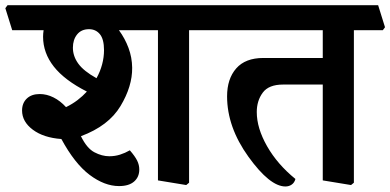

<svg xmlns="http://www.w3.org/2000/svg" viewBox="-46 -669 1470 723"><path d="M345.7 -480Q345.7 -521.5 330.1 -540.3Q314.5 -559.1 289.1 -559.1Q260.3 -559.1 244.4 -539.3Q228.5 -519.5 228.5 -489.3Q228.5 -457.5 248.8 -429.4Q269 -401.4 317.4 -374.5Q331.5 -399.9 338.6 -426.8Q345.7 -453.6 345.7 -480ZM757.3 -649.4 783.2 -566.4 774.9 -555.2H666V19L655.3 27.8L548.8 10.3V-555.2H401.9Q424.8 -523.9 438 -488.3Q451.2 -452.6 451.7 -414.1Q452.6 -344.2 407.7 -269.5Q362.8 -194.8 258.8 -156.2Q280.8 -110.8 309.3 -95.7Q337.9 -80.6 365.7 -80.6Q386.7 -80.6 406 -86.7Q425.3 -92.8 442.9 -103Q462.4 -80.6 470.5 -64.2Q478.5 -47.9 478.5 -30.8Q478.5 -2.4 459 14.6Q439.5 31.7 402.3 31.7Q347.7 31.7 291.5 -10.5Q235.4 -52.7 185.1 -145.5Q117.7 -150.4 77.4 -180.7Q37.1 -210.9 37.1 -252.9Q37.1 -280.8 54.9 -297.9Q72.8 -314.9 103.5 -314.9Q129.9 -314.9 155.3 -302.2Q180.7 -289.6 202.6 -265.6Q226.6 -277.3 246.1 -292.2Q265.6 -307.1 281.2 -324.2Q197.3 -366.7 156.7 -418.2Q116.2 -469.7 116.2 -530.8Q116.2 -536.6 116.7 -542.7Q117.2 -548.8 118.2 -555.2H0L-25.9 -638.2L-17.6 -649.4Z M1395.5 -555.2H1286.6V19L1275.9 27.8L1169.4 10.3V-350.6H1020Q965.8 -350.6 943.4 -320.1Q920.9 -289.6 920.9 -247.1Q920.9 -186.5 959.7 -118.4Q998.5 -50.3 1066.4 4.9Q1063 18.6 1052.7 25.9Q1042.5 33.2 1028.8 33.2Q970.2 33.2 889.6 -78.6Q809.1 -190.4 809.1 -306.2Q809.1 -372.1 843.5 -411.4Q877.9 -450.7 945.8 -450.7H1169.4V-555.2H757.3L731.4 -638.2L739.7 -649.4H1377.9L1403.8 -566.4Z"/></svg>

Font: Sitara
Style: Bold
Weight: 700
Designer: Neelakash Kshetrimayum
Foundry: Neelakash Kshetrimayum
Version: Version 1.000;PS Version 1.000;PS 1.0;hotconv 1.;hotconv 1.0